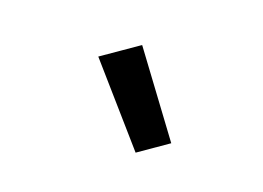

<svg xmlns="http://www.w3.org/2000/svg" viewBox="-55 -933 711 520"><g transform="rotate(20 300.0 -673.0)"><path d="M364 -533 180 -743 281 -813 446 -590Z"/></g></svg>

Font: Iosevka HT Extended
Style: Bold Italic
Weight: 700
Width: 7
Italic angle: -9°
Monospace: yes
Designer: Belleve Invis
Foundry: Belleve Invis
Version: Version 32.3.0; ttfautohint (v1.8.4)